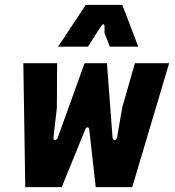

<svg xmlns="http://www.w3.org/2000/svg" viewBox="-20 -770 720 790"><path d="M84 0 76 -510H215L214 -326L200 -204Q199 -193 206.5 -194Q214 -195 217 -202L328 -510H420L443 -205Q444 -194 452 -194Q460 -194 462 -206L483 -328L535 -510H676L524 0H374L347 -238Q346 -246 340 -246Q334 -246 331 -238L234 0ZM219 -578 333 -750H483L549 -578H432L410 -634V-662Q410 -669 406 -670Q402 -671 397 -664L342 -578Z"/></svg>

Font: Finlandica
Style: Bold Italic
Weight: 700
Italic angle: -8°
Designer: Niklas Ekholm, Juho Hiilivirta, Jaakko Suomalainen
Foundry: Helsinki Type Studio
Version: Version 1.064; ttfautohint (v1.8.4.7-5d5b)